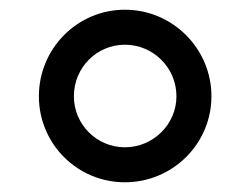

<svg xmlns="http://www.w3.org/2000/svg" viewBox="-20 -770 515 395"><path d="M237 -395C335 -395 415 -474 415 -572C415 -670 335 -750 237 -750C139 -750 60 -670 60 -572C60 -474 139 -395 237 -395ZM237 -467C179 -467 132 -514 132 -572C132 -631 179 -678 237 -678C295 -678 343 -631 343 -572C343 -514 295 -467 237 -467Z"/></svg>

Font: Be Vietnam Pro
Style: Regular
Weight: 400
Designer: Lam Bao, Tony Le, Vietanh Nguyen
Foundry: Yellow Type Foundry
Version: Version 1.002